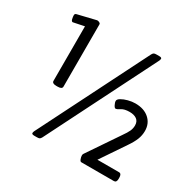

<svg xmlns="http://www.w3.org/2000/svg" viewBox="-155 -865 1039 1031"><g transform="rotate(30 364.5 -350.0)"><path d="M149 -288Q123 -288 123 -304V-642L55 -628Q47 -628 44 -641Q41 -654 41 -664Q41 -674 52 -676L164 -703Q171 -703 178 -699.5Q185 -696 185 -690V-304Q185 -288 158 -288ZM181 3Q165 3 165 -5Q165 -9 168 -17L506 -689Q511 -698 516 -700.5Q521 -703 533 -703H548Q564 -703 564 -695Q564 -691 561 -683L223 -11Q218 -2 213 0.5Q208 3 197 3ZM471 0Q464 0 459.5 -12Q455 -24 455 -34Q455 -41 459 -46L587 -235Q607 -263 614.5 -280Q622 -297 622 -315Q622 -340 605.5 -352Q589 -364 561 -364Q529 -364 511.5 -352.5Q494 -341 486 -341Q480 -341 473 -354.5Q466 -368 466 -378Q466 -388 482 -397.5Q498 -407 521 -413Q544 -419 565 -419Q619 -419 651 -390.5Q683 -362 683 -316Q683 -289 673 -263.5Q663 -238 641 -206L539 -55H673Q689 -55 689 -30V-23Q689 0 673 0Z"/></g></svg>

Font: Asap Semi Condensed Medium
Style: Regular
Weight: 500
Width: 4
Designer: Pablo Cosgaya
Foundry: Omnibus-Type
Version: Version 3.001; ttfautohint (v1.8.4.7-5d5b)